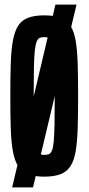

<svg xmlns="http://www.w3.org/2000/svg" viewBox="-20 -763 387 838"><path d="M33 55 222 -743H314L124 55ZM173 8Q131 8 103 -2.5Q75 -13 59.5 -37Q44 -61 36.5 -101.5Q29 -142 27 -201.5Q25 -261 25 -344Q25 -427 27 -486.5Q29 -546 36.5 -586.5Q44 -627 59.5 -651Q75 -675 103 -685.5Q131 -696 173 -696Q215 -696 243 -685.5Q271 -675 287 -651Q303 -627 310 -586.5Q317 -546 319 -486.5Q321 -427 321 -344Q321 -261 319 -201.5Q317 -142 310 -101.5Q303 -61 287 -37Q271 -13 243.5 -2.5Q216 8 173 8ZM173 -87Q185 -87 193 -90Q201 -93 206.5 -105.5Q212 -118 214.5 -145Q217 -172 218 -220.5Q219 -269 219 -344Q219 -419 218 -467.5Q217 -516 214.5 -543Q212 -570 206.5 -582.5Q201 -595 193 -598Q185 -601 173 -601Q162 -601 154 -598Q146 -595 140.5 -582.5Q135 -570 132 -543Q129 -516 128 -467.5Q127 -419 127 -344Q127 -269 128 -220.5Q129 -172 132 -145Q135 -118 140.5 -105.5Q146 -93 154 -90Q162 -87 173 -87Z"/></svg>

Font: Saira UltraCondensed
Style: Bold
Weight: 700
Width: 1
Designer: Hector Gatti with collaboration of the Omnibus-Type team
Foundry: Omnibus-Type
Version: Version 1.101